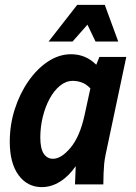

<svg xmlns="http://www.w3.org/2000/svg" viewBox="-20 -755 555 786"><path d="M20 -175Q20 -244 40.5 -308Q61 -372 96.5 -423Q132 -474 177 -503.5Q222 -533 271 -533Q331 -533 374 -490L387 -522H497L413 -125Q408 -102 406.5 -84.5Q405 -67 404 -45L403 0H287L290 -75Q262 -34 226 -11.5Q190 11 151 11Q92 11 56 -38Q20 -87 20 -175ZM145 -192Q145 -147 159 -126Q173 -105 197 -105Q231 -105 269 -150.5Q307 -196 326 -283L350 -393Q333 -411 314.5 -417.5Q296 -424 278 -424Q250 -424 225.5 -404Q201 -384 183 -350.5Q165 -317 155 -276Q145 -235 145 -192ZM179 -585 296 -735H409L464 -585H371L338 -654L277 -585Z"/></svg>

Font: Radio Canada Condensed SemiBold
Style: Italic
Weight: 600
Width: 3
Italic angle: -12°
Designer: Charles Daoud, Etienne Aubert Bonn, Alexandre Saumier Demers, Jacques Le Bailly
Foundry: Radio-Canada
Version: Version 2.104; ttfautohint (v1.8.4.7-5d5b);gftools[0.9.28.de